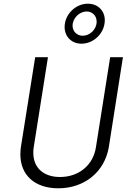

<svg xmlns="http://www.w3.org/2000/svg" viewBox="-20 -1009 684 1037"><path d="M420 -773C486 -773 546 -830 546 -900C546 -951 509 -989 454 -989C389 -989 329 -932 329 -863C329 -811 367 -773 420 -773ZM427 -816C396 -816 372 -839 372 -870C372 -912 410 -947 448 -947C479 -947 502 -924 502 -892C502 -850 465 -816 427 -816ZM295 8C436 8 546 -81 568 -216L644 -700H575L498 -213C483 -117 406 -53 304 -53C214 -53 160 -104 160 -183C160 -193 160 -203 162 -213L239 -700H170L93 -216C91 -202 90 -188 90 -175C90 -63 168 8 295 8Z"/></svg>

Font: Arthouse Owned
Style: Italic
Weight: 400
Italic angle: -10°
Designer: Jeremy Tribby
Foundry: Tribby Type
Version: Version 1.000;PS 001.000;hotconv 1.0.88;makeotf.lib2.5.64775